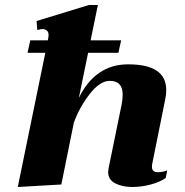

<svg xmlns="http://www.w3.org/2000/svg" viewBox="-20 -737 741 767"><path d="M648 -56 642 -26Q617 -9 580.5 0.5Q544 10 508 10Q469 10 440.5 -4.5Q412 -19 412 -50Q412 -54 414 -66L466 -320Q470 -340 470 -359Q470 -414 419 -414Q379 -414 338 -361Q297 -308 275 -247L225 0L51 10L161 -526H90L101 -576H171L173 -587Q174 -591 174 -597Q174 -610 166.5 -615.5Q159 -621 149 -621Q145 -621 129 -617L126 -653L335 -717H371L342 -576H464L453 -526H332L295 -346Q361 -480 492 -480Q644 -480 644 -378Q644 -357 640 -340L588 -82Q587 -78 587 -70Q587 -49 611 -49Q627 -49 648 -56Z"/></svg>

Font: Taviraj
Style: Bold Italic
Weight: 700
Italic angle: -12°
Designer: Katatrad Team
Foundry: CadsonDemak
Version: Version 1.001